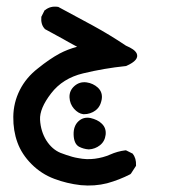

<svg xmlns="http://www.w3.org/2000/svg" viewBox="-20 -234 540 592"><path d="M229 336.9Q186 332 147.5 317.4Q107.9 302.7 77.4 272.2Q46.9 241.7 33.7 205.1Q20.5 168.9 21 126Q21.5 82.5 41 43.7Q60.5 4.9 97.2 -23.4Q132.3 -51.8 163.6 -68.8Q188.5 -82 217.8 -89.8Q196.3 -101.1 175.3 -113.3Q147.5 -128.9 119.1 -144L118.2 -144.5L117.7 -145.5Q111.3 -152.3 108.9 -161.4Q106.4 -170.4 107.4 -181.2V-182.1L107.9 -183.1L116.7 -200.7L117.2 -202.1L118.7 -202.6Q135.3 -216.3 158.2 -212.9H159.2L160.2 -212.4Q212.9 -184.1 266.1 -155.3Q318.8 -126.5 368.2 -93.3Q381.8 -87.4 389.9 -81.8Q397.9 -76.2 401.4 -69.3Q410.6 -48.8 369.6 -30.8L368.7 -30.3H367.7Q300.8 -23.4 236.3 -7.8Q173.3 7.3 137.5 54Q101.6 100.6 103.5 135.3Q105.5 170.9 123 199.2Q140.6 226.6 166.5 237.3Q175.8 240.7 184.8 243.9Q193.8 247.1 202.9 249.5Q211.9 252 220.7 253.4Q247.1 258.8 272.5 255.4Q298.3 252 319.3 242.7Q342.3 232.4 366.7 229.5H368.2L369.6 230L387.2 238.8L388.7 239.3L389.2 240.2Q400.4 253.9 399.4 275.9V277.3L398.4 278.8L383.8 301.3L382.8 302.2L381.8 303.2Q347.7 320.8 310.1 331.1Q291 335.9 270.8 337.4Q250.5 338.9 229 336.9ZM253.4 226.6Q237.8 225.6 223.6 218.3Q208 209.5 207 181.6Q206.1 154.8 221.7 140.1Q237.3 125.5 259.3 129.9Q269.5 132.3 278.3 136.5Q287.1 140.6 293.5 147Q308.1 160.6 305.7 181.6Q303.2 202.1 288.1 213.9Q280.8 219.7 272.2 222.9Q263.7 226.1 254.4 226.6H253.9ZM237.3 118.2Q229 117.2 221.7 112.8Q214.4 108.4 208 101.1Q195.3 86.4 194.3 66.4Q193.4 45.4 209.5 31.2Q225.6 17.1 247.1 20Q267.1 22.9 281.7 36.1Q297.4 50.8 293.5 73.2Q292 80.6 289.6 86.7Q287.1 92.8 283.2 97.9Q279.3 103 273.9 106.9Q266.6 112.3 257.6 115.2Q248.5 118.2 238.3 118.2H237.8Z"/></svg>

Font: NaikaiFont
Style: SemiBold
Weight: 600
Version: Version 1.89